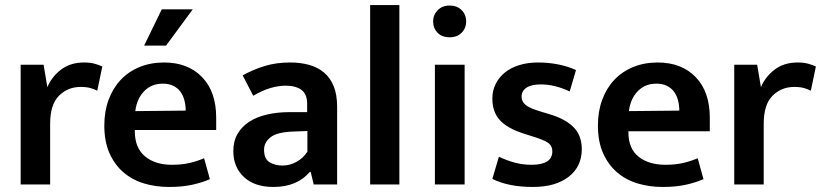

<svg xmlns="http://www.w3.org/2000/svg" viewBox="-20 -732 3258 762"><path d="M62 0V-475H153L168 -386Q185 -427 222 -455.5Q259 -484 314 -484Q338 -484 356 -479Q374 -474 386 -468L366 -372Q355 -378 339 -382.5Q323 -387 300 -387Q249 -387 214 -352Q179 -317 179 -241V0Z M838 -216H515V-212Q515 -145 555.5 -111.5Q596 -78 662 -78Q701 -78 731.5 -85Q762 -92 790 -104L813 -21Q784 -8 744 1Q704 10 651 10Q598 10 551.5 -4Q505 -18 470 -48Q435 -78 414.5 -124Q394 -170 394 -234Q394 -290 411 -336Q428 -382 459 -415Q490 -448 534 -466Q578 -484 631 -484Q726 -484 782 -426Q838 -368 838 -265ZM717 -293Q717 -314 712 -333.5Q707 -353 696 -368Q685 -383 667.5 -391.5Q650 -400 626 -400Q581 -400 552 -370Q523 -340 517 -291ZM639 -551H552L622 -695H745Z M943 -433Q987 -457 1032 -470.5Q1077 -484 1131 -484Q1173 -484 1207 -474.5Q1241 -465 1266 -444Q1291 -423 1304.5 -389.5Q1318 -356 1318 -308V0H1225L1213 -50H1210Q1159 10 1065 10Q990 10 948 -29.5Q906 -69 906 -132Q906 -172 923 -201Q940 -230 969.5 -249Q999 -268 1040 -277.5Q1081 -287 1129 -287H1199V-320Q1199 -359 1176 -375.5Q1153 -392 1114 -392Q1086 -392 1054.5 -383Q1023 -374 985 -352ZM1200 -212 1146 -210Q1080 -208 1054 -187.5Q1028 -167 1028 -138Q1028 -101 1050 -88Q1072 -75 1101 -75Q1130 -75 1156.5 -89.5Q1183 -104 1200 -130Z M1449 0V-712H1565V0Z M1706 0V-475H1824V0ZM1765 -584Q1734 -584 1716.5 -602Q1699 -620 1699 -647Q1699 -673 1717 -691.5Q1735 -710 1765 -710Q1794 -710 1812 -692Q1830 -674 1830 -647Q1830 -620 1812 -602Q1794 -584 1765 -584Z M2241 -369Q2182 -397 2126 -397Q2089 -397 2069.5 -384Q2050 -371 2050 -348Q2050 -329 2066 -315.5Q2082 -302 2130 -288L2160 -279Q2224 -260 2256.5 -227Q2289 -194 2289 -140Q2289 -71 2237 -30.5Q2185 10 2095 10Q1998 10 1934 -22L1960 -110Q1989 -96 2021.5 -87Q2054 -78 2089 -78Q2172 -78 2172 -131Q2172 -155 2152.5 -167Q2133 -179 2086 -193L2055 -203Q1993 -223 1963.5 -255.5Q1934 -288 1934 -341Q1934 -372 1947 -398.5Q1960 -425 1983.5 -444Q2007 -463 2040.5 -473.5Q2074 -484 2115 -484Q2156 -484 2194.5 -476.5Q2233 -469 2266 -454Z M2797 -211H2474V-207Q2474 -142 2514.5 -110Q2555 -78 2621 -78Q2660 -78 2690.5 -85Q2721 -92 2749 -104L2772 -21Q2743 -8 2703 1Q2663 10 2610 10Q2557 10 2510.5 -4Q2464 -18 2429 -48Q2394 -78 2373.5 -124Q2353 -170 2353 -234Q2353 -290 2370 -336Q2387 -382 2418 -415Q2449 -448 2493 -466Q2537 -484 2590 -484Q2685 -484 2741 -426Q2797 -368 2797 -265ZM2676 -293Q2676 -314 2671 -333.5Q2666 -353 2655 -368Q2644 -383 2626.5 -391.5Q2609 -400 2585 -400Q2540 -400 2511 -370Q2482 -340 2476 -291Z M2894 0V-475H2985L3000 -386Q3017 -427 3054 -455.5Q3091 -484 3146 -484Q3170 -484 3188 -479Q3206 -474 3218 -468L3198 -372Q3187 -378 3171 -382.5Q3155 -387 3132 -387Q3081 -387 3046 -352Q3011 -317 3011 -241V0Z"/></svg>

Font: Ek Mukta SemiBold
Style: Regular
Weight: 600
Designer: Girish Dalvi and Yashodeep Gholap
Foundry: Ek Type
Version: Version 2.538;PS 1.002;hotconv 16.6.51;makeotf.lib2.5.65220;